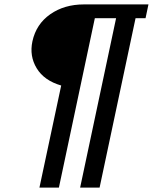

<svg xmlns="http://www.w3.org/2000/svg" viewBox="-20 -688 693 870"><path d="M158.7 162 257.3 -300.5Q179.9 -323 146.3 -378.6Q112.6 -434.1 126.9 -500.8Q143.9 -578.8 207.6 -623.4Q271.3 -668 360.1 -668H652.7L639.5 -605.4H594.2L431.3 162H343.1L506 -605.4H409.7L246.9 162Z"/></svg>

Font: Atkinson Hyperlegible Mono ExtraLight
Style: Italic
Weight: 200
Italic angle: -12°
Monospace: yes
Designer: Elliott Scott, Megan Eiswerth, Linus Boman, Theodore Petrosky, Letters from Sweden
Foundry: Applied Design Works, Letters from Sweden
Version: Version 2.001